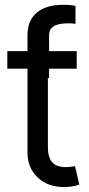

<svg xmlns="http://www.w3.org/2000/svg" viewBox="-20 -754 363 781"><path d="M91.8 -545.9H174.8V-156.2Q174.8 -113.8 192.4 -94Q210 -74.2 248 -74.2Q256.3 -74.2 265.4 -75.2Q274.4 -76.2 285.2 -78.1L302.7 -2.9Q291 1.5 274.2 4.2Q257.3 6.8 240.2 6.8Q174.3 6.8 133.1 -32.2Q91.8 -71.3 91.8 -133.8ZM292 -545.9V-474.6H9.8V-545.9ZM91.8 -436.5V-609.9Q91.8 -670.4 129.4 -702.4Q167 -734.4 236.3 -734.4Q252.4 -734.4 266.1 -733.2Q279.8 -731.9 287.1 -730V-657.2Q279.8 -658.2 272.2 -658.7Q264.6 -659.2 258.8 -659.2Q217.8 -659.2 198.7 -647.2Q179.7 -635.3 179.7 -609.9V-436.5Z"/></svg>

Font: Inter Variable LoSnoCo
Style: Regular
Weight: 400
Designer: Rasmus Andersson
Foundry: rsms
Version: Version 4.000;git-a52131595; featfreeze: case,dlig,ss01,ss02